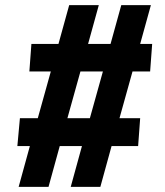

<svg xmlns="http://www.w3.org/2000/svg" viewBox="-20 -732 646 752"><path d="M499 -452 448 -269H529L521 -160H417L373 0H257L301 -160H214L170 0H53L97 -160H48L58 -269H128L179 -452H95L103 -560H209L251 -712H367L325 -560H413L455 -712H571L529 -560H576L568 -452ZM383 -452H295L244 -269H332Z"/></svg>

Font: Muli Black
Style: Italic
Weight: 900
Italic angle: -4.541°
Designer: Vernon Adams
Foundry: Vernon Adams
Version: Version 2.001